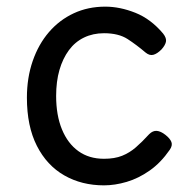

<svg xmlns="http://www.w3.org/2000/svg" viewBox="-20 -539 562 578"><path d="M293 19Q226 19 173.5 -11Q121 -41 91 -100Q61 -159 61 -245Q61 -305 78.5 -355.5Q96 -406 127.5 -442.5Q159 -479 202 -499Q245 -519 297 -519Q341 -519 387.5 -500.5Q434 -482 471 -438Q482 -424 479.5 -413Q477 -402 466 -390Q453 -377 441.5 -374Q430 -371 418 -381Q391 -404 364 -421.5Q337 -439 293 -439Q260 -439 233 -426Q206 -413 187.5 -388Q169 -363 159 -328.5Q149 -294 149 -250Q149 -192 166.5 -149.5Q184 -107 216 -84Q248 -61 293 -61Q325 -61 347.5 -70Q370 -79 389 -95.5Q408 -112 429 -135Q440 -146 452 -145Q464 -144 478 -133Q492 -122 496 -111.5Q500 -101 491 -88Q464 -49 430.5 -25.5Q397 -2 361.5 8.5Q326 19 293 19Z"/></svg>

Font: Playwrite US Modern
Style: Regular
Weight: 400
Designer: Veronika Burian, José Scaglione
Foundry: TypeTogether
Version: Version 1.002